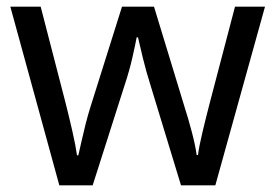

<svg xmlns="http://www.w3.org/2000/svg" viewBox="-20 -557 826 576"><path d="M431 -303Q418 -344 408.5 -383.5Q399 -423 394 -445H390Q386 -423 377 -383.5Q368 -344 354 -302L258 -1H158L11 -537H102L176 -251Q187 -208 197 -164Q207 -120 211 -91H215Q219 -108 224.5 -133Q230 -158 237 -185.5Q244 -213 251 -235L346 -537H442L534 -235Q545 -201 555.5 -161Q566 -121 570 -92H574Q577 -117 587.5 -161Q598 -205 610 -251L685 -537H775L626 -1H523Z"/></svg>

Font: Noto Sans Old Hungarian
Style: Regular
Weight: 400
Designer: Monotype Design Team
Foundry: Monotype Imaging Inc.
Version: Version 2.005; ttfautohint (v1.8.4.7-5d5b)